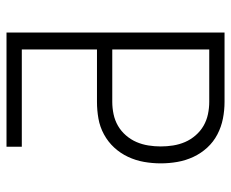

<svg xmlns="http://www.w3.org/2000/svg" viewBox="-80 -630 710 590"><g transform="rotate(-90 275.0 -335.0)"><path d="M257 0Q231 0 205.5 -5Q180 -10 157 -22Q134 -34 116.5 -53Q99 -72 88 -95.5Q77 -119 72.5 -144.5Q68 -170 68 -196Q68 -222 72.5 -247.5Q77 -273 88 -296.5Q99 -320 116.5 -339Q134 -358 157 -370.5Q180 -383 205.5 -387.5Q231 -392 257 -392H418V-623H119V-670H470V0ZM418 -47V-345H257Q238 -345 219 -341Q200 -337 183.5 -327.5Q167 -318 154 -303Q141 -288 133.5 -270.5Q126 -253 123 -234Q120 -215 120 -196Q120 -177 123 -158Q126 -139 133.5 -121.5Q141 -104 154 -89Q167 -74 183.5 -64.5Q200 -55 219 -51Q238 -47 257 -47Z"/></g></svg>

Font: Lode Dark
Style: Regular
Weight: 400
Monospace: yes
Designer: Belleve Invis
Foundry: Belleve Invis
Version: Version 29.2.0; ttfautohint (v1.8.3)